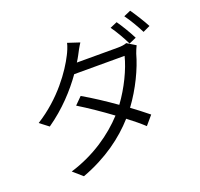

<svg xmlns="http://www.w3.org/2000/svg" viewBox="-151 -1012 1301 1246"><g transform="rotate(-20 500.0 -389.5)"><path d="M763 -803 714 -782C741 -745 776 -684 795 -644L845 -666C824 -708 788 -768 763 -803ZM871 -843 823 -822C851 -784 884 -728 906 -684L955 -707C936 -744 897 -806 871 -843ZM497 -760 415 -787C410 -763 395 -729 386 -712C340 -620 235 -468 64 -361L124 -315C238 -394 326 -491 389 -580H737C716 -495 663 -384 596 -293C524 -344 448 -394 380 -433L331 -384C398 -343 476 -290 549 -236C458 -137 326 -43 158 8L222 64C394 0 518 -93 607 -193C649 -161 687 -130 717 -102L769 -163C736 -190 697 -220 655 -251C731 -354 787 -473 813 -568C818 -582 827 -605 834 -618L775 -654C760 -648 740 -645 713 -645H431C440 -659 448 -673 455 -686C464 -704 481 -736 497 -760Z"/></g></svg>

Font: Source Han Sans JP Normal
Style: Regular
Weight: 350
Designer: Ryoko NISHIZUKA 西塚涼子 (kana, bopomofo & ideographs); Paul D. Hunt (Latin, Greek & Cyrillic); Sandoll Communications 산돌커뮤니
Foundry: Adobe
Version: Version 2.002;hotconv 1.0.116;makeotfexe 2.5.65601